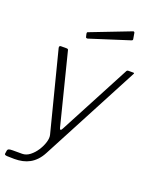

<svg xmlns="http://www.w3.org/2000/svg" viewBox="-181 -840 866 1095"><g transform="rotate(20 252.0 -293.0)"><path d="M45 165Q17 165 0.5 164Q-16 163 -15 155L-12 135Q-11 128 -4.5 125Q2 122 20 122H77Q101 122 123 105Q145 88 161.5 62.5Q178 37 186 10.5Q194 -16 189 -35L66 -516Q63 -530 75 -530H109Q119 -530 120 -523L229 -91Q231 -82 235.5 -81.5Q240 -81 246 -93L472 -521Q474 -526 477 -528Q480 -530 484 -530H514Q523 -530 517 -521L206 69Q192 96 174.5 114.5Q157 133 137 144Q117 155 94 160Q71 165 45 165ZM442 -746 448 -711Q449 -707 448 -704Q447 -701 441 -699L203 -623Q198 -622 194.5 -624Q191 -626 191 -630L187 -647Q186 -656 190 -657L433 -751Q435 -752 438 -750.5Q441 -749 442 -746Z"/></g></svg>

Font: Libre Franklin ExtraLight
Style: Italic
Weight: 250
Italic angle: -8°
Designer: Pablo Impallari, Rodrigo Fuenzalida, Nhung Nguyen
Foundry: Impallari Type
Version: Version 3.000